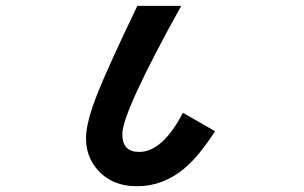

<svg xmlns="http://www.w3.org/2000/svg" viewBox="-20 -585 1040 656"><path d="M714.8 -136.7Q660.6 -52.7 611.3 -10.7Q538.1 51.3 448.2 51.3Q359.4 51.3 309.6 -9.3Q273.9 -52.2 273.9 -113.3Q273.9 -167 313 -265.1Q348.6 -355.5 449.2 -564.9H599.1Q397.9 -202.1 397.9 -126.5Q397.9 -65.9 455.1 -65.9Q535.2 -65.9 605 -199.7Z"/></svg>

Font: BIZ UDPGothic
Style: Bold
Weight: 700
Designer: TypeBank Co., Ltd.
Foundry: Morisawa Inc.
Version: Version 1.051